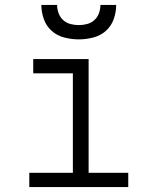

<svg xmlns="http://www.w3.org/2000/svg" viewBox="-20 -760 640 780"><path d="M99 0V-58H276V-462H115V-520H340V-58H501V0ZM300 -600Q271 -600 241.5 -607.5Q212 -615 190 -634.5Q168 -654 158 -682.5Q148 -711 148 -740H212Q212 -723 218 -706.5Q224 -690 236.5 -678.5Q249 -667 266 -662.5Q283 -658 300 -658Q317 -658 334 -662.5Q351 -667 363.5 -678.5Q376 -690 382 -706.5Q388 -723 388 -740H452Q452 -711 442 -682.5Q432 -654 410 -634.5Q388 -615 358.5 -607.5Q329 -600 300 -600Z"/></svg>

Font: Iosevka Custom Light Extended
Style: Regular
Weight: 300
Width: 7
Monospace: yes
Designer: Belleve Invis
Foundry: Belleve Invis
Version: Version 11.2.4; ttfautohint (v1.8.4)